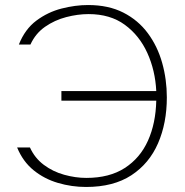

<svg xmlns="http://www.w3.org/2000/svg" viewBox="-20 -735 737 763"><path d="M322 8Q265 8 210.5 -8Q156 -24 113.5 -58.5Q71 -93 48 -149H99Q118 -107 154 -80Q190 -53 235 -40.5Q280 -28 323 -28Q415 -28 476 -67.5Q537 -107 568 -176Q599 -245 601 -335H224V-373H601Q597 -455 565.5 -524.5Q534 -594 476 -636.5Q418 -679 332 -679Q289 -679 243 -667Q197 -655 159 -628.5Q121 -602 101 -558H55Q79 -619 124.5 -653Q170 -687 224.5 -701Q279 -715 330 -715Q411 -715 470 -685Q529 -655 567.5 -603Q606 -551 624.5 -485Q643 -419 643 -348Q643 -246 608 -165.5Q573 -85 502 -38.5Q431 8 322 8Z"/></svg>

Font: Onest Thin
Style: Regular
Weight: 250
Designer: Dmitri Voloshin, Andrey Kudryavtsev
Foundry: Dmitri Voloshin, Andrey Kudryavtsev
Version: Version 1.000;gftools[0.9.33]